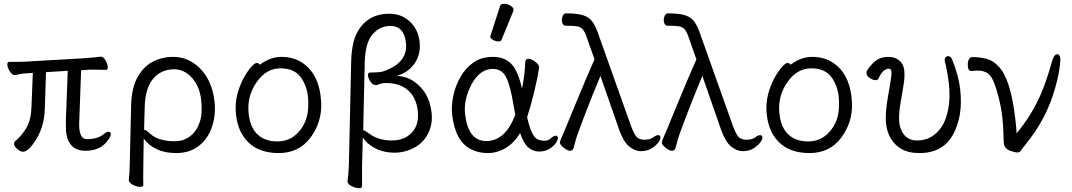

<svg xmlns="http://www.w3.org/2000/svg" viewBox="-20 -784 5617 1006"><path d="M396 -107Q402 -55 435 -55Q493 -55 523 -81Q538 -94 548.5 -94Q559 -94 560.5 -82.5Q562 -71 546 -50Q507 6 428 6Q338 6 326 -94Q325 -109 325 -149L335 -413L221 -406L215 -219Q213 -125 171.5 -57Q130 11 101 11Q87 11 71 -3Q55 -17 54 -27.5Q53 -38 59 -44Q95 -74 119 -115Q143 -156 145 -226L152 -402L121 -400Q97 -399 83 -395.5Q69 -392 58 -391H57Q44 -391 32 -409Q20 -427 18.5 -443.5Q17 -460 30 -460H73Q99 -460 113 -461L423 -479Q446 -481 470 -483Q494 -485 506 -487H509Q521 -487 532 -469Q543 -451 544.5 -434.5Q546 -418 534 -418L470 -419Q460 -419 450 -419Q440 -419 431 -418L405 -416L395 -141Q394 -122 396 -107Z M904 18Q789 18 733 -58L731 79Q731 88 730.5 126.5Q730 165 731 184Q731 195 714.5 195Q698 195 677.5 185Q657 175 655 161V158Q659 125 660 71L667 -229Q669 -322 700 -378.5Q731 -435 780 -460.5Q829 -486 886.5 -486Q944 -486 990.5 -456Q1037 -426 1066.5 -374.5Q1096 -323 1104 -252.5Q1112 -182 1090.5 -119Q1069 -56 1021 -19Q973 18 904 18ZM735 -104Q745 -104 766 -84Q809 -44 896 -44Q942 -44 976 -70Q1010 -96 1026 -142.5Q1042 -189 1034 -260.5Q1026 -332 985.5 -376.5Q945 -421 893 -421Q824 -421 782 -371Q740 -321 738 -218Z M1342 -445Q1395 -486 1455 -486Q1515 -486 1561 -457Q1656 -396 1663 -245Q1667 -143 1606.5 -62.5Q1546 18 1440.5 18Q1335 18 1277 -42.5Q1219 -103 1215 -207Q1211 -287 1256 -374Q1276 -410 1295 -432Q1314 -454 1324.5 -454Q1335 -454 1342 -445ZM1433 -43Q1482 -43 1519 -69.5Q1556 -96 1577 -142Q1598 -188 1595 -258Q1592 -328 1557.5 -377Q1523 -426 1450 -426Q1377 -426 1327.5 -357.5Q1278 -289 1281.5 -207.5Q1285 -126 1324.5 -84.5Q1364 -43 1433 -43Z M1877 193Q1877 202 1861 202Q1845 202 1824 192Q1803 182 1801 169V165Q1806 132 1808 78L1820 -459Q1822 -558 1851 -613Q1904 -712 2020 -712Q2084 -712 2127.5 -671Q2171 -630 2178.5 -565.5Q2186 -501 2153 -452.5Q2120 -404 2060 -387Q2112 -383 2150 -356.5Q2188 -330 2211.5 -290Q2235 -250 2241.5 -192.5Q2248 -135 2223.5 -85.5Q2199 -36 2150 -10Q2101 16 2046 16Q1991 16 1947 -6.5Q1903 -29 1881 -64L1877 88ZM1883 -100 1885 -101Q1890 -101 1896.5 -96.5Q1903 -92 1920 -80Q1966 -48 2033 -48Q2100 -48 2138.5 -90Q2177 -132 2169 -203Q2161 -274 2117.5 -311.5Q2074 -349 2003 -349Q1982 -349 1968.5 -343.5Q1955 -338 1950 -338Q1934 -338 1922 -355Q1910 -372 1908 -388Q1906 -404 1920 -404Q1973 -404 1991 -411Q2119 -456 2107 -560Q2097 -648 2025 -648Q1970 -648 1931.5 -603.5Q1893 -559 1891 -452Z M2600 -752Q2603 -764 2620.5 -764Q2638 -764 2654.5 -754.5Q2671 -745 2671 -732Q2671 -729 2670 -727L2608 -576Q2605 -567 2591.5 -567Q2578 -567 2563.5 -575Q2549 -583 2549 -589.5Q2549 -596 2550 -597ZM2742 -170Q2763 -74 2793 -56Q2807 -48 2828.5 -46.5Q2850 -45 2865.5 -59Q2881 -73 2891.5 -73Q2902 -73 2903 -62.5Q2904 -52 2892 -34.5Q2880 -17 2858 -3.5Q2836 10 2804.5 10Q2773 10 2748.5 -11Q2724 -32 2705 -87Q2674 -35 2629.5 -8.5Q2585 18 2536 18Q2487 18 2448 -2Q2365 -43 2349 -184Q2344 -229 2355 -281.5Q2366 -334 2392.5 -380.5Q2419 -427 2460.5 -456.5Q2502 -486 2563 -486Q2624 -486 2659.5 -448.5Q2695 -411 2715 -319Q2730 -390 2732 -458Q2733 -476 2748.5 -476Q2764 -476 2783.5 -461.5Q2803 -447 2805 -432Q2798 -381 2779.5 -304.5Q2761 -228 2742 -170ZM2528 -45Q2628 -45 2680 -183Q2675 -209 2670 -237Q2654 -335 2632 -379Q2610 -423 2563 -423Q2494 -423 2451 -342.5Q2408 -262 2417 -185Q2433 -45 2528 -45Z M2946 -649Q2927 -649 2924 -674Q2923 -688 2928.5 -701Q2934 -714 2947 -714Q3006 -714 3037 -703.5Q3068 -693 3084 -670.5Q3100 -648 3113 -611L3287 -122Q3302 -83 3314 -68.5Q3326 -54 3351 -52H3357Q3387 -52 3402.5 -64Q3418 -76 3428.5 -76Q3439 -76 3440.5 -65Q3442 -54 3428.5 -36.5Q3415 -19 3392.5 -5.5Q3370 8 3338 8Q3306 8 3276 -17Q3246 -42 3224 -105L3126 -386Q3085 -289 3043.5 -180.5Q3002 -72 2996 -48Q2990 -24 2985.5 -9Q2981 6 2967 6Q2953 6 2934 -9.5Q2915 -25 2914 -34Q2913 -43 2921 -60Q2929 -77 2989.5 -224.5Q3050 -372 3095 -473L3055 -586Q3045 -617 3033.5 -630Q3022 -643 3004.5 -646Q2987 -649 2957 -649Z M3480 -649Q3461 -649 3458 -674Q3457 -688 3462.5 -701Q3468 -714 3481 -714Q3540 -714 3571 -703.5Q3602 -693 3618 -670.5Q3634 -648 3647 -611L3821 -122Q3836 -83 3848 -68.5Q3860 -54 3885 -52H3891Q3921 -52 3936.5 -64Q3952 -76 3962.5 -76Q3973 -76 3974.5 -65Q3976 -54 3962.5 -36.5Q3949 -19 3926.5 -5.5Q3904 8 3872 8Q3840 8 3810 -17Q3780 -42 3758 -105L3660 -386Q3619 -289 3577.5 -180.5Q3536 -72 3530 -48Q3524 -24 3519.5 -9Q3515 6 3501 6Q3487 6 3468 -9.5Q3449 -25 3448 -34Q3447 -43 3455 -60Q3463 -77 3523.5 -224.5Q3584 -372 3629 -473L3589 -586Q3579 -617 3567.5 -630Q3556 -643 3538.5 -646Q3521 -649 3491 -649Z M4123 -445Q4176 -486 4236 -486Q4296 -486 4342 -457Q4437 -396 4444 -245Q4448 -143 4387.5 -62.5Q4327 18 4221.5 18Q4116 18 4058 -42.5Q4000 -103 3996 -207Q3992 -287 4037 -374Q4057 -410 4076 -432Q4095 -454 4105.5 -454Q4116 -454 4123 -445ZM4214 -43Q4263 -43 4300 -69.5Q4337 -96 4358 -142Q4379 -188 4376 -258Q4373 -328 4338.5 -377Q4304 -426 4231 -426Q4158 -426 4108.5 -357.5Q4059 -289 4062.5 -207.5Q4066 -126 4105.5 -84.5Q4145 -43 4214 -43Z M4930 -464V-468Q4929 -478 4934.5 -484Q4940 -490 4947 -490Q4961 -490 4969 -472Q5003 -387 5011 -316Q5027 -176 4973.5 -79Q4920 18 4798 18Q4739 18 4702 -4Q4633 -46 4623 -134Q4616 -189 4634.5 -289.5Q4653 -390 4651 -407Q4649 -424 4637 -424Q4605 -424 4583 -372Q4579 -364 4567 -364Q4555 -364 4538.5 -374.5Q4522 -385 4520.5 -397.5Q4519 -410 4525 -418Q4550 -454 4574.5 -470Q4599 -486 4634.5 -486Q4670 -486 4692 -467Q4714 -448 4717.5 -418.5Q4721 -389 4717 -358.5Q4713 -328 4700 -254.5Q4687 -181 4692 -140.5Q4697 -100 4720.5 -74Q4744 -48 4785 -48Q4866 -48 4914 -120Q4937 -154 4948.5 -214Q4960 -274 4951.5 -346Q4943 -418 4930 -464Z M5069 -412H5068Q5054 -412 5051.5 -433.5Q5049 -455 5055 -470Q5061 -485 5076 -485Q5109 -485 5146 -476.5Q5183 -468 5212 -436Q5276 -371 5300 -159L5304 -122Q5306 -103 5306 -85Q5383 -176 5433 -289Q5463 -358 5491 -459Q5502 -500 5520 -500Q5533 -500 5536 -476Q5537 -469 5531.5 -427Q5526 -385 5508 -321Q5464 -163 5355 -29Q5337 -7 5330 4Q5323 15 5311.5 15Q5300 15 5279 8Q5244 -2 5240 -32Q5238 -51 5237.5 -87Q5237 -123 5231.5 -172Q5226 -221 5212 -275.5Q5198 -330 5183.5 -362Q5169 -394 5148.5 -404Q5128 -414 5109.5 -414Q5091 -414 5069 -412Z"/></svg>

Font: ToneOZ-Pinyin-WenKai-Regular
Style: Regular
Weight: 400
Designer: Fontworks Inc.
Foundry: ToneOZ
Version: Version 0.240331